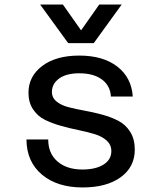

<svg xmlns="http://www.w3.org/2000/svg" viewBox="-20 -804 690 836"><path d="M154.8 -784.2H253.9L333 -671.9L412.1 -784.2H509.8L388.2 -616.2H276.9ZM339.8 12.2Q229 12.2 162.4 -43.9Q95.7 -100.1 95.2 -196.8H189.9Q189.9 -135.7 230.5 -100.8Q271 -65.9 338.9 -65.9Q396.5 -65.9 430.7 -87.4Q464.8 -108.9 464.8 -146Q464.8 -173.3 444.8 -191.7Q424.8 -210 393.1 -219.7Q361.3 -229.5 323 -237.3Q284.7 -245.1 246.1 -255.9Q207.5 -266.6 175.8 -282.2Q144 -297.9 124 -327.9Q104 -357.9 104 -399.9Q104 -471.7 163.8 -516.8Q223.6 -562 325.2 -562Q428.7 -562 490.7 -514.2Q552.7 -466.3 558.1 -383.8H462.9Q460 -431.6 423.3 -458.3Q386.7 -484.9 325.2 -484.9Q269 -484.9 237.5 -462.2Q206.1 -439.5 206.1 -403.8Q206.1 -378.4 226.1 -362.1Q246.1 -345.7 277.8 -337.4Q309.6 -329.1 347.9 -322.3Q386.2 -315.4 424.8 -304.9Q463.4 -294.4 495.1 -278.1Q526.9 -261.7 546.9 -230Q566.9 -198.2 566.9 -152.8Q566.9 -76.7 505.4 -32.2Q443.8 12.2 339.8 12.2Z"/></svg>

Font: Azeret Mono
Style: Regular
Weight: 400
Designer: Martin Vácha
Foundry: Displaay
Version: Version 1.002